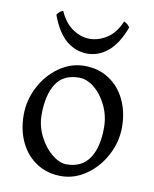

<svg xmlns="http://www.w3.org/2000/svg" viewBox="-80 -748 663 824"><g transform="rotate(10 251.5 -335.5)"><path d="M39.1 -216.8Q39.1 -280.8 69.3 -339.1Q99.6 -397.5 150.6 -433.1Q201.7 -468.8 261.2 -468.8Q321.3 -468.8 367.4 -438.7Q413.6 -408.7 438.7 -356Q463.9 -303.2 463.9 -236.8Q463.9 -172.9 433.1 -114.7Q402.3 -56.6 351.3 -21Q300.3 14.6 242.2 14.6Q181.6 14.6 135.5 -15.4Q89.4 -45.4 64.2 -97.9Q39.1 -150.4 39.1 -216.8ZM114.7 -231Q114.7 -181.6 137 -137.5Q159.2 -93.3 192.4 -66.2Q225.6 -39.1 255.9 -39.1Q322.8 -39.1 355.5 -87.4Q388.2 -135.7 388.2 -222.2Q388.2 -272 367.2 -316.7Q346.2 -361.3 313.2 -388.2Q280.3 -415 247.1 -415Q176.8 -415 145.8 -365.5Q114.7 -315.9 114.7 -231ZM102.5 -664.1Q107.9 -672.4 114 -677.2Q120.1 -682.1 128.4 -686Q150.9 -634.8 187 -610.8Q223.1 -586.9 260.3 -586.9Q299.3 -586.9 335.9 -610.6Q372.6 -634.3 394 -686Q402.8 -682.1 408.4 -677.5Q414.1 -672.9 419.9 -664.1Q392.1 -589.8 351.1 -556.2Q310.1 -522.5 262.2 -522.5Q211.4 -522.5 170.9 -555.7Q130.4 -588.9 102.5 -664.1Z"/></g></svg>

Font: David Libre
Style: Regular
Weight: 400
Version: Version 1.000